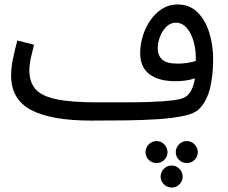

<svg xmlns="http://www.w3.org/2000/svg" viewBox="-20 -521 1023 863"><path d="M390 21Q212 21 121 -26Q30 -73 30 -182Q30 -219 39 -260.5Q48 -302 58 -339L133 -320Q127 -298 119.5 -264.5Q112 -231 112 -205Q112 -153 138.5 -121.5Q165 -90 231 -75.5Q297 -61 416 -61Q477 -61 540.5 -61Q604 -61 660 -63Q716 -65 756.5 -70Q797 -75 813 -85Q847 -107 856 -169Q836 -162 813.5 -159Q791 -156 769 -156Q693 -156 651.5 -187.5Q610 -219 610 -283Q610 -321 622 -359.5Q634 -398 656 -430Q678 -462 709 -481.5Q740 -501 778 -501Q832 -501 867.5 -466Q903 -431 920.5 -374.5Q938 -318 938 -255Q938 -180 923.5 -122.5Q909 -65 874 -30Q855 -11 807.5 -0.5Q760 10 693 14.5Q626 19 548 20Q470 21 390 21ZM689 -303Q689 -272 709 -253.5Q729 -235 778 -235Q821 -235 860 -247Q860 -253 860 -261Q860 -303 849 -339Q838 -375 818 -397Q798 -419 770 -419Q747 -419 728.5 -401.5Q710 -384 699.5 -357Q689 -330 689 -303ZM684 212Q663 212 648.5 197.5Q634 183 634 163Q634 143 648.5 128Q663 113 684 113Q704 113 718.5 128Q733 143 733 163Q733 183 718.5 197.5Q704 212 684 212ZM820 212Q799 212 784.5 197.5Q770 183 770 163Q770 143 784.5 128Q799 113 820 113Q840 113 854.5 128Q869 143 869 163Q869 183 854.5 197.5Q840 212 820 212ZM752 322Q731 322 716.5 307.5Q702 293 702 273Q702 253 716.5 238Q731 223 752 223Q772 223 786.5 238Q801 253 801 273Q801 293 786.5 307.5Q772 322 752 322Z"/></svg>

Font: TSCustom
Style: Regular
Weight: 400
Designer: Monotype Design Team
Foundry: Monotype Imaging Inc.
Version: Version 2.004; ttfautohint (v1.8.3) -l 8 -r 50 -G 200 -x 14 